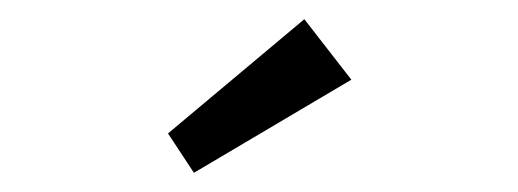

<svg xmlns="http://www.w3.org/2000/svg" viewBox="-20 -782 540 200"><path d="M182 -602 155 -643 297 -762 346 -699Z"/></svg>

Font: Lexend Light
Style: Regular
Weight: 300
Designer: Bonnie Shaver-Troup, Thomas Jockin
Foundry: Lexend
Version: Version 1.007; ttfautohint (v1.8.3)